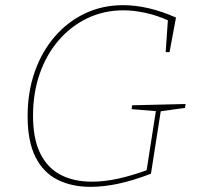

<svg xmlns="http://www.w3.org/2000/svg" viewBox="-20 -718 778 744"><path d="M331 6Q258 6 203 -21.5Q148 -49 117.5 -109.5Q87 -170 87 -268Q87 -361 114.5 -439.5Q142 -518 192 -576Q242 -634 309.5 -666Q377 -698 457 -698Q505 -698 556.5 -686Q608 -674 662 -650L637 -516H622L631 -646L636 -637Q590 -658 544.5 -668Q499 -678 458 -678Q383 -678 319 -647.5Q255 -617 207.5 -562Q160 -507 134 -432.5Q108 -358 108 -270Q108 -179 136.5 -122.5Q165 -66 216 -40Q267 -14 336 -14Q385 -14 439 -26Q493 -38 553 -60L547 -51L585 -294L591 -287L490 -295L492 -310L699 -315L697 -300L597 -286L604 -294L565 -45Q501 -20 442.5 -7Q384 6 331 6Z"/></svg>

Font: Bitter Thin
Style: Italic
Weight: 100
Italic angle: -9°
Designer: Sol Matas, and Bitter project Authors
Foundry: Sol Matas
Version: Version 2.002